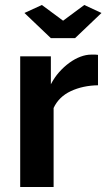

<svg xmlns="http://www.w3.org/2000/svg" viewBox="-20 -750 427 770"><path d="M148 -730 233 -667 318 -730 387 -698 281 -597H184L78 -698ZM373 -408Q312 -407 264 -384.5Q216 -362 195 -317V0H61V-524H184V-412Q198 -439 217 -460.5Q236 -482 258 -498Q280 -514 302.5 -522.5Q325 -531 346 -531Q357 -531 362.5 -531Q368 -531 373 -530Z"/></svg>

Font: PTCRaleway
Style: Bold
Weight: 700
Designer: Matt McInerney, Pablo Impallari, Rodrigo Fuenzalida
Foundry: Matt McInerney, Pablo Impallari, Rodrigo Fuenzalida
Version: Version 3.000g; ttfautohint (v1.5) -l 8 -r 28 -G 28 -x 14 -D